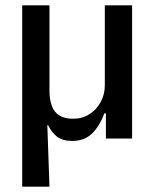

<svg xmlns="http://www.w3.org/2000/svg" viewBox="-20 -518 578 718"><path d="M63 180V-498H165V-179Q165 -147 173.5 -123Q182 -99 201.5 -86.5Q221 -74 253 -74Q288 -74 314.5 -91Q341 -108 356.5 -136.5Q372 -165 372 -199V-498H474V0H376V-94H370Q353 -47 324.5 -19Q296 9 250 9Q213 9 192.5 -7.5Q172 -24 160 -50H157L165 180Z"/></svg>

Font: Nunito Sans 7pt SemiCondensed SemiBold
Style: Regular
Weight: 600
Width: 4
Designer: Vernon Adams
Foundry: Vernon Adams
Version: Version 3.101;gftools[0.9.27]